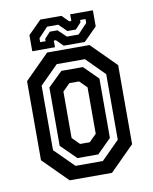

<svg xmlns="http://www.w3.org/2000/svg" viewBox="-79 -740 637 799"><g transform="rotate(-10 240.0 -340.0)"><path d="M150.5 0 47.5 -103V-437L150.5 -540H329.5L432.5 -437V-103L329.5 0ZM185 -55H300.5L377 -131.5V-408.5L300.5 -485.5H181.5L104 -408V-135.5ZM198.5 -85.5 134.5 -148.5V-395L195.5 -454.5H286.5L346 -395.5V-144.5L286.5 -85.5ZM219.5 -141.5H260.5L291 -172V-368L260.5 -398.5H219.5L189 -368V-172ZM90.5 -556V-624L146.5 -680H235.5L263.5 -652H272.5V-680H368.5V-612L312.5 -556H223.5L195.5 -584H186.5V-556ZM129.5 -587.5H152.5V-597.5L176.5 -623.5H209L243 -591H292.5L332 -633V-649.5H309V-639.5L285 -613.5H249L216 -646H169L129.5 -604Z"/></g></svg>

Font: Tourney Condensed SemiBold
Style: Regular
Weight: 600
Width: 3
Designer: Tyler Finck
Foundry: Etcetera Type Co
Version: Version 1.010; ttfautohint (v1.8.3)